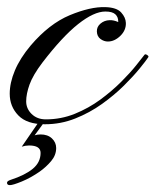

<svg xmlns="http://www.w3.org/2000/svg" viewBox="-28 -355 448 553"><path d="M101.1 2.9Q49.3 2.9 24.7 -22.7Q0 -48.3 0 -85Q0 -116.7 14.9 -152.1Q29.8 -187.5 60.5 -224.1Q113.8 -286.6 173.1 -311.3Q232.4 -335.9 275.4 -334.5Q308.1 -333.5 321 -319.1Q334 -304.7 334.5 -289.1Q335.4 -268.1 318.6 -251.7Q301.8 -235.4 282.7 -235.4Q271.5 -235.4 261.5 -242.7Q251.5 -250 251 -264.2Q250.5 -277.8 261.5 -287.1Q272.5 -296.4 287.6 -296.9Q299.3 -297.4 312.5 -291.5V-293.5Q312.5 -306.2 304 -314Q295.4 -321.8 275.4 -321.8Q242.7 -321.8 197 -285.6Q151.4 -249.5 93.8 -174.3Q66.9 -138.7 57.1 -111.6Q47.4 -84.5 47.4 -63Q47.4 -42 63.2 -26.6Q79.1 -11.2 104 -11.2Q147.9 -11.2 187.7 -27.3Q227.5 -43.5 261 -68.1Q294.4 -92.8 320.8 -119.1Q347.2 -145.5 364.3 -167Q381.3 -188.5 388.2 -197.3Q390.6 -200.2 396 -196.5Q401.4 -192.9 398.9 -189.9Q392.6 -180.2 374.5 -158Q356.4 -135.7 328.9 -108.4Q301.3 -81.1 265.9 -55.7Q230.5 -30.3 188.7 -13.7Q147 2.9 101.1 2.9ZM0.5 178.2Q-7.8 178.2 -7.8 171.4Q-7.8 166.5 2.4 163.1Q44.4 149.4 66.7 130.9Q88.9 112.3 88.9 85.4Q88.9 64 55.7 64Q45.4 64 34.7 67.4L88.4 -10.7L102.1 -6.8L71.8 34.7Q80.1 32.2 88.9 32.2Q109.4 32.2 121.6 43.7Q133.8 55.2 133.8 71.3Q133.8 91.8 119.4 108.9Q105 126 86.4 139.2Q60.5 157.2 34.9 167.7Q9.3 178.2 0.5 178.2Z"/></svg>

Font: Pinyon Script
Style: Regular
Weight: 400
Designer: Nicole Fally, Eben Sorkin
Foundry: Sorkin Type Co.
Version: Version 1.008; ttfautohint (v1.8.4.7-5d5b)